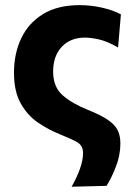

<svg xmlns="http://www.w3.org/2000/svg" viewBox="-20 -532 526 748"><path d="M259 195.5Q303.5 116.5 303.5 64.5Q303.5 35 280.8 22Q258 9 213 -9Q169 -26.5 128.2 -54.2Q87.5 -82 61 -128.8Q34.5 -175.5 34.5 -248.5Q34.5 -324 63.2 -383.8Q92 -443.5 148.8 -477.8Q205.5 -512 290 -512Q334.5 -512 377.5 -502.2Q420.5 -492.5 451 -476L440 -347Q397 -371.5 365.2 -378.5Q333.5 -385.5 311 -385.5Q254.5 -385.5 220.8 -349.8Q187 -314 187 -253Q187 -193 224.5 -160.5Q262 -128 322.5 -104Q372 -84 399.2 -65.8Q426.5 -47.5 437.8 -25.8Q449 -4 449 26.5Q449 73 431.2 118.2Q413.5 163.5 395 192Z"/></svg>

Font: Heraclito
Style: Bold
Weight: 700
Designer: Kostas Bartsokas (font) & Cristiano Sobral (main changes)
Foundry: Kostas Bartsokas (font) & Cristiano Sobral (main changes)
Version: Version 1.00;July 8, 2020;FontCreator 13.0.0.2655 64-bit